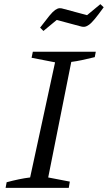

<svg xmlns="http://www.w3.org/2000/svg" viewBox="-20 -904 519 924"><path d="M7 0 12 -27Q42 -35 70.5 -41Q99 -47 125 -50L245 -604L132 -626L138 -655H441L436 -629Q399 -620 373 -614.5Q347 -609 323 -606L212 -50L316 -30L311 0ZM189 -755 173 -771Q201 -808 217.5 -828Q234 -848 245.5 -856Q257 -864 266.5 -864.5Q276 -865 287 -861L399 -831L463 -884L479 -869Q453 -833 436.5 -813Q420 -793 408 -784.5Q396 -776 386 -775Q376 -774 365 -778L253 -808Z"/></svg>

Font: Piazzolla Thin
Style: Italic
Weight: 400
Italic angle: -11.3°
Version: Version 2.005